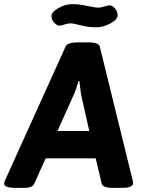

<svg xmlns="http://www.w3.org/2000/svg" viewBox="-57 -907 697 929"><path d="M371 -702Q421 -702 426 -681L584 -38Q587 -29 587 -21Q587 2 533 2H489Q439 2 435 -19L406 -141H164L109 -19Q100 2 61 2H21Q-37 2 -37 -18Q-37 -26 -31 -38L260 -681Q269 -702 319 -702ZM221 -273H375L335 -451L327 -515H323Q316 -492 310.5 -475.5Q305 -459 301 -451ZM284 -794Q271 -794 255 -788.5Q239 -783 229 -783Q219 -783 205.5 -797Q192 -811 192 -830Q192 -849 226 -868Q260 -887 294 -887Q328 -887 366 -878Q406 -870 417 -870Q431 -870 448 -875.5Q465 -881 475 -881Q486 -881 499 -866.5Q512 -852 512 -833Q512 -813 478 -794Q444 -775 409 -775Q392 -775 374 -777Q356 -779 336 -784Q317 -789 304 -791.5Q291 -794 284 -794Z"/></svg>

Font: AsCom
Style: Bold Italic
Weight: 700
Italic angle: -48°
Designer: AsCom
Foundry: AsCom
Version: Version 1.001